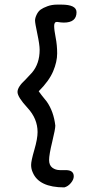

<svg xmlns="http://www.w3.org/2000/svg" viewBox="-20 -760 379 833"><path d="M240 -22H261Q263 -22 265 -22Q300 -22 300 5Q300 19 287.5 34Q275 49 259 53Q149 53 122 -12Q115 -27 115 -44.5Q115 -62 129 -110Q143 -158 143 -187Q143 -245 99.5 -292Q56 -339 56 -361Q56 -383 90 -414Q99 -423 119 -445Q152 -484 152 -544Q152 -566 142 -613Q132 -660 132 -671Q132 -682 139 -696.5Q146 -711 156.5 -718.5Q167 -726 186 -733Q205 -740 228 -740H246Q312 -740 312 -707Q312 -662 257 -662Q246 -662 227 -665Q215 -665 215 -647.5Q215 -630 221.5 -597Q228 -564 228 -528Q228 -492 210.5 -450.5Q193 -409 148 -364Q156 -352 183 -319Q213 -276 220 -215Q220 -200 206.5 -144.5Q193 -89 193 -66Q193 -43 207 -32.5Q221 -22 240 -22Z"/></svg>

Font: Patrick Hand
Style: Regular
Weight: 400
Designer: Patrick Wagesreiter
Foundry: Patrick Wagesreiter
Version: Version 1.003;PS 001.003;hotconv 1.0.70;makeotf.lib2.5.58329